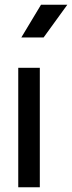

<svg xmlns="http://www.w3.org/2000/svg" viewBox="-20 -790 304 810"><path d="M57 0H148V-504H57ZM70 -632H164L264 -770H153Z"/></svg>

Font: Hibana 45 SubMedium
Style: Regular
Weight: 500
Width: 6
Designer: pygmalion
Foundry: ybstudio
Version: Version 2021.007;FEAKit 1.0